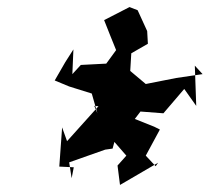

<svg xmlns="http://www.w3.org/2000/svg" viewBox="-20 -770 594 544"><path d="M247 -470 259 -469 170 -370 156 -409 148 -298 189 -296 183 -265 176 -310 278 -346 299 -349 326 -449 284 -391 338 -329 313 -301 320 -246 428 -309 421 -299 393 -329 433 -403 417 -411 362 -433 378 -454 443 -449 502 -518 536 -470 532 -584 554 -560 479 -549 393 -532 349 -569 352 -619 399 -646 397 -682 370 -741 347 -750 275 -713C286 -684 298 -656 309 -628L263 -565L313 -533L286 -590L209 -586L185 -560L188 -630L165 -594L135 -542L176 -525L240 -505L256 -449Z"/></svg>

Font: Asimov Aggro
Style: It
Weight: 500
Designer: Google
Version: Version 2.000980; 2014